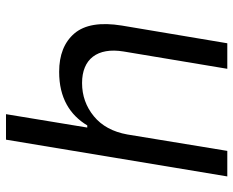

<svg xmlns="http://www.w3.org/2000/svg" viewBox="-88 -679 767 631"><g transform="rotate(-90 295.5 -363.5)"><path d="M152 -727.3H235.8L191.8 -460.2H198.9Q211.6 -481.5 228.7 -498.6Q245.7 -515.6 267.4 -527.7Q289.1 -539.8 315.9 -546.2Q342.7 -552.6 375 -552.6Q458.1 -552.6 501.1 -502.5Q544 -452.1 527 -346.6L468.8 0H384.9L441.8 -340.9Q447.1 -373.6 442.6 -398.8Q438.2 -424 424.7 -441.6Q411.2 -459.2 389.4 -468.2Q367.5 -477.3 338.1 -477.3Q276.3 -477.3 229 -438.6Q181.8 -399.9 169 -328.1L115.1 0H31.2Z"/></g></svg>

Font: Inter P
Style: Italic
Weight: 400
Italic angle: -9.40001°
Designer: Rasmus Andersson
Foundry: rsms
Version: Version 3.018;git-588b23468